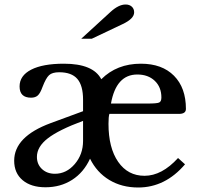

<svg xmlns="http://www.w3.org/2000/svg" viewBox="-20 -823 892 853"><path d="M771 -121 802 -93Q714 10 594 10Q521 10 465.5 -23.5Q410 -57 380 -118Q352 -57 300.5 -24Q249 9 182 9Q118 9 80.5 -22.5Q43 -54 43 -109Q43 -216 205 -276L349 -329V-380Q349 -443 323.5 -472.5Q298 -502 243 -502Q212 -502 198 -489Q184 -476 169 -437Q159 -409 148 -399Q137 -389 118 -389Q67 -389 67 -439Q67 -487 118.5 -513.5Q170 -540 264 -540Q394 -540 430 -471Q499 -540 606 -540Q700 -540 753 -486.5Q806 -433 806 -339Q806 -317 775 -317H466Q462 -305 462 -273Q462 -166 505 -104Q548 -42 622 -42Q699 -42 771 -121ZM349 -197V-286Q241 -246 192.5 -208.5Q144 -171 144 -126Q144 -93 166.5 -72Q189 -51 224 -51Q275 -51 312 -94Q349 -137 349 -197ZM473 -363H637Q677 -363 687 -367.5Q697 -372 697 -390Q697 -436 667.5 -464Q638 -492 590 -492Q496 -492 473 -363ZM388 -651H341L471 -770Q507 -803 538 -803Q555 -803 565.5 -793.5Q576 -784 576 -768Q576 -740 525 -716Z"/></svg>

Font: Libre Baskerville
Style: Regular
Weight: 400
Designer: Pablo Impallari, Rodrigo Fuenzalida
Foundry: Pablo Impallari, Rodrigo Fuenzalida
Version: Version 1.000